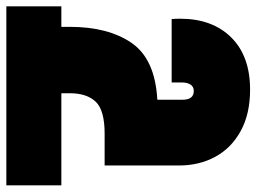

<svg xmlns="http://www.w3.org/2000/svg" viewBox="-130 -660 789 590"><g transform="rotate(-90 264.0 -365.5)"><path d="M252 -276V-199Q252 -164 279 -164Q292 -164 298.5 -174Q305 -184 305 -199V-232H500Q501 -220 501 -206Q501 -107 443.5 -49Q386 9 283 9Q209 9 156.5 -19.5Q104 -48 77 -97.5Q50 -147 50 -209V-438H148Q220 -438 246 -465.5Q272 -493 272 -545V-571H-11V-740H539V-571H476V-545Q476 -427 426.5 -355Q377 -283 252 -276Z"/></g></svg>

Font: Poppins Black A&M
Style: Regular
Weight: 900
Designer: Ninad Kale (Devanagari), Jonny Pinhorn (Latin)
Foundry: Indian Type Foundry
Version: 4.004